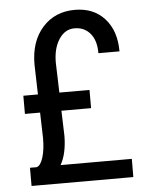

<svg xmlns="http://www.w3.org/2000/svg" viewBox="-52 -764 615 806"><g transform="rotate(-5 255.5 -360.5)"><path d="M200.7 -303.7 204.1 -196.3Q203.1 -121.6 177.2 -76.7H477.5L477.1 0H48.3V-76.7H76.7Q93.3 -81.5 103.5 -114.5Q113.8 -147.5 113.8 -195.8L110.8 -303.7H46.9V-380.4H108.4L105 -507.3Q105 -604 157 -662.4Q209 -720.7 293.5 -720.7Q372.1 -720.7 418.7 -669.2Q465.3 -617.7 465.3 -530.8H376.5Q376.5 -584.5 351.6 -614Q326.7 -643.6 285.2 -643.6Q245.1 -643.6 220 -605.5Q194.8 -567.4 194.8 -507.3L198.7 -380.4H325.7V-303.7Z"/></g></svg>

Font: TypoPRO Roboto
Style: Regular
Weight: 400
Designer: Google
Version: Version 2.136; 2016